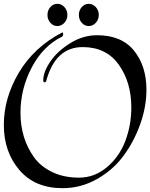

<svg xmlns="http://www.w3.org/2000/svg" viewBox="-28 -940 785 1003"><path d="M295 -748Q196 -699 137.5 -587Q79 -475 79 -351Q79 -217 150 -118Q185 -70 245 -41Q305 -12 385.5 -12Q466 -12 531 -67Q596 -122 627 -204.5Q658 -287 658 -379Q658 -510 592.5 -602Q527 -694 404 -694Q262 -694 214 -519Q212 -510 204 -510Q198 -510 198 -521Q198 -564 235 -618.5Q272 -673 339 -714.5Q406 -756 479 -756Q607 -756 672 -675.5Q737 -595 737 -471Q737 -384 705.5 -294Q674 -204 619 -128.5Q564 -53 479.5 -5Q395 43 299 43Q154 43 73 -52Q-8 -147 -8 -287.5Q-8 -428 70.5 -560.5Q149 -693 296 -770H298Q302 -770 302 -761Q302 -752 295 -748ZM472.5 -903Q488 -886 488 -862Q488 -838 472.5 -821Q457 -804 435.5 -804Q414 -804 399 -821Q384 -838 384 -862Q384 -886 399 -903Q414 -920 435.5 -920Q457 -920 472.5 -903ZM308.5 -903Q324 -886 324 -862Q324 -838 308.5 -821Q293 -804 271.5 -804Q250 -804 235 -821Q220 -838 220 -862Q220 -886 235 -903Q250 -920 271.5 -920Q293 -920 308.5 -903Z"/></svg>

Font: Mr Bedfort
Style: Regular
Weight: 400
Designer: Alejandro Paul
Foundry: Alejandro Paul
Version: Version 1.000